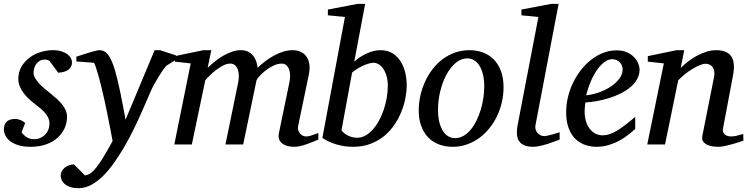

<svg xmlns="http://www.w3.org/2000/svg" viewBox="-28 -757 3918 1006"><path d="M349.1 -431.2Q349.1 -413.6 341.3 -403.1Q333.5 -392.6 322.3 -386.7Q311 -380.9 298.6 -378.7Q286.1 -376.5 276.9 -376L231.9 -437Q229 -439.5 222.7 -442.1Q216.3 -444.8 207 -444.8Q190.4 -444.8 179.2 -437.7Q168 -430.7 160.9 -420.2Q153.8 -409.7 150.9 -397.7Q147.9 -385.7 147.9 -376Q147.9 -362.3 155.8 -348.4Q163.6 -334.5 176.3 -320.6Q189 -306.6 204.8 -293.2Q220.7 -279.8 236.8 -267.1Q253.4 -253.9 268.8 -240Q284.2 -226.1 296.4 -211.2Q308.6 -196.3 315.9 -179.7Q323.2 -163.1 323.2 -145Q323.2 -114.3 310.8 -85.9Q298.3 -57.6 274.2 -35.6Q250 -13.7 214.1 -0.7Q178.2 12.2 131.8 12.2Q95.7 12.2 69.3 4.2Q43 -3.9 25.9 -16.8Q8.8 -29.8 0.5 -46.4Q-7.8 -63 -7.8 -80.1Q-7.8 -104 6.6 -118.9Q21 -133.8 51.8 -133.8Q61 -133.8 69.3 -131.3Q77.6 -128.9 84.5 -125.7Q91.3 -122.6 96.4 -118.9Q101.6 -115.2 104 -112.8L85 -64Q95.7 -48.8 111.6 -38.3Q127.4 -27.8 152.8 -27.8Q168 -27.8 182.1 -33.7Q196.3 -39.6 207.3 -50.3Q218.3 -61 224.6 -76.4Q231 -91.8 231 -110.8Q231 -126 224.9 -139.4Q218.8 -152.8 207.8 -165.5Q196.8 -178.2 181.9 -190.7Q167 -203.1 148.9 -216.8Q133.3 -229 118.9 -243.2Q104.5 -257.3 93 -273.2Q81.5 -289.1 74.7 -306.6Q67.9 -324.2 67.9 -342.8Q67.9 -379.4 84.5 -407.7Q101.1 -436 127.2 -455.3Q153.3 -474.6 185.3 -484.4Q217.3 -494.1 248 -494.1Q276.4 -494.1 295.7 -487.5Q314.9 -481 326.9 -471.4Q338.9 -461.9 344 -450.9Q349.1 -439.9 349.1 -431.2Z M844.2 -413.1Q838.4 -407.2 827.1 -391.6Q815.9 -376 804 -356.4Q792 -336.9 780.5 -316.2Q769 -295.4 762.2 -279.8Q751.5 -255.9 737.1 -221.7Q722.7 -187.5 704.8 -148.2Q687 -108.9 666 -66.7Q645 -24.4 621.1 16.1Q597.7 55.7 571 94Q544.4 132.3 514.6 162.4Q484.9 192.4 451.9 210.7Q418.9 229 383.3 229Q356 229 337.9 222.2Q319.8 215.3 309.1 205.3Q298.3 195.3 294.2 183.8Q290 172.4 290 163.1Q290 151.9 295.2 141.4Q300.3 130.9 309.6 122.8Q318.8 114.7 331.5 109.9Q344.2 105 358.9 104L417 162.1Q432.6 160.6 447.8 149.7Q462.9 138.7 479.7 116.7Q496.6 94.7 516.6 61.5Q536.6 28.3 562 -18.1Q561 -23.9 557.1 -44.2Q553.2 -64.5 547.6 -93.5Q542 -122.6 534.9 -157.7Q527.8 -192.9 520 -229Q512.2 -264.2 503.7 -299.6Q495.1 -335 487.1 -363.3Q479 -391.6 472.7 -409.7Q466.3 -427.7 462.9 -428.2L372.1 -435.1V-460L385.7 -464.4Q395.5 -467.8 407.2 -471.4Q418.9 -475.1 432.1 -479.2Q445.3 -483.4 457 -486.6Q468.8 -489.7 478.3 -491.9Q487.8 -494.1 492.2 -494.1Q508.3 -494.1 520.5 -486.6Q532.7 -479 542.2 -464.8Q551.8 -450.7 559.8 -430.9Q567.9 -411.1 575.2 -386.2Q587.9 -341.8 601.6 -276.1Q615.2 -210.4 629.9 -129.9L782.2 -494.1H811L894 -466.8V-443.8Z M1640.1 -25.9Q1627.4 -20.5 1611.6 -13.9Q1595.7 -7.3 1578.9 -1.5Q1562 4.4 1545.4 8.3Q1528.8 12.2 1514.2 12.2Q1493.7 12.2 1477.3 7.6Q1460.9 2.9 1450 -5.9Q1439 -14.6 1434.3 -27.8Q1429.7 -41 1433.1 -58.1L1488.3 -325.2Q1493.2 -350.1 1491.7 -368.7Q1490.2 -387.2 1484.1 -399.4Q1478 -411.6 1469 -417.7Q1460 -423.8 1450.2 -423.8Q1427.2 -423.8 1405.5 -413.6Q1383.8 -403.3 1365.7 -389.4Q1347.7 -375.5 1334.5 -361.1Q1321.3 -346.7 1316.4 -337.9L1246.1 0H1153.3L1220.2 -326.2Q1223.6 -342.3 1223.4 -359.6Q1223.1 -377 1218.5 -391.1Q1213.9 -405.3 1204.1 -414.6Q1194.3 -423.8 1178.2 -423.8Q1160.6 -423.8 1140.9 -413.6Q1121.1 -403.3 1102.8 -389.2Q1084.5 -375 1069.6 -360.1Q1054.7 -345.2 1047.4 -335.9L977.1 0H885.3L971.2 -424.8L888.2 -434.1V-462.9L1038.1 -494.1H1079.1L1060.1 -401.9Q1078.6 -419.4 1099.6 -436.3Q1120.6 -453.1 1143.1 -465.8Q1165.5 -478.5 1188.5 -486.3Q1211.4 -494.1 1233.4 -494.1Q1258.3 -494.1 1274.7 -484.9Q1291 -475.6 1301 -461.7Q1311 -447.8 1315.7 -431.6Q1320.3 -415.5 1322.3 -401.9Q1340.3 -419.9 1362.3 -436.5Q1384.3 -453.1 1408.2 -466.1Q1432.1 -479 1456.8 -486.6Q1481.4 -494.1 1504.4 -494.1Q1529.3 -494.1 1548.1 -485.1Q1566.9 -476.1 1578.4 -459.5Q1589.8 -442.9 1593 -419.4Q1596.2 -396 1590.3 -367.2L1534.2 -97.2Q1531.7 -85 1534.7 -75Q1537.6 -64.9 1543.7 -57.6Q1549.8 -50.3 1558.6 -46.1Q1567.4 -42 1577.1 -42Q1589.4 -42 1605.5 -47.9Q1621.6 -53.7 1640.1 -60.1Z M2003.9 -306.2Q2003.9 -339.8 1996.1 -363Q1988.3 -386.2 1977.1 -400.9Q1965.8 -415.5 1953.4 -421.9Q1940.9 -428.2 1932.1 -428.2Q1919.9 -428.2 1905.3 -424.3Q1890.6 -420.4 1875.2 -413.3Q1859.9 -406.2 1844.7 -397Q1829.6 -387.7 1816.9 -377L1761.2 -74.2Q1766.1 -66.9 1774.4 -60.1Q1782.7 -53.2 1793.5 -47.6Q1804.2 -42 1816.9 -38.6Q1829.6 -35.2 1843.3 -35.2Q1866.2 -35.2 1887 -46.9Q1907.7 -58.6 1925.5 -78.6Q1943.4 -98.6 1958 -125.5Q1972.7 -152.3 1982.7 -182.4Q1992.7 -212.4 1998.3 -244.4Q2003.9 -276.4 2003.9 -306.2ZM2103 -310.1Q2103 -278.8 2096.2 -242.9Q2089.4 -207 2075 -171.4Q2060.5 -135.7 2038.1 -102.5Q2015.6 -69.3 1984.4 -43.9Q1953.1 -18.6 1912.6 -3.2Q1872.1 12.2 1821.3 12.2Q1778.8 12.2 1737.5 0.5Q1696.3 -11.2 1661.1 -34.2L1779.3 -668L1689.9 -676.8V-707L1846.2 -736.8H1885.3L1828.1 -434.1Q1841.8 -446.3 1858.2 -457.3Q1874.5 -468.3 1892.1 -476.3Q1909.7 -484.4 1928.2 -489.3Q1946.8 -494.1 1964.8 -494.1Q2003.4 -494.1 2029.8 -477.1Q2056.2 -460 2072.5 -433.1Q2088.9 -406.2 2095.9 -373.8Q2103 -341.3 2103 -310.1Z M2509.3 -304.2Q2509.3 -339.8 2502.4 -367.2Q2495.6 -394.5 2483.9 -413.1Q2472.2 -431.6 2455.8 -441.4Q2439.5 -451.2 2420.4 -451.2Q2387.7 -451.2 2359.6 -427.5Q2331.5 -403.8 2311 -365.5Q2290.5 -327.1 2278.8 -279.1Q2267.1 -231 2267.1 -182.1Q2267.1 -145 2273.9 -117.2Q2280.8 -89.4 2293 -70.6Q2305.2 -51.8 2321.3 -42.5Q2337.4 -33.2 2356.4 -33.2Q2379.9 -33.2 2400.6 -45.2Q2421.4 -57.1 2438.2 -77.4Q2455.1 -97.7 2468.3 -124.5Q2481.4 -151.4 2490.7 -181.4Q2500 -211.4 2504.6 -243.2Q2509.3 -274.9 2509.3 -304.2ZM2610.4 -299.8Q2610.4 -259.3 2601.3 -220.5Q2592.3 -181.6 2575.4 -147Q2558.6 -112.3 2534.9 -83.3Q2511.2 -54.2 2481.7 -33Q2452.1 -11.7 2417.5 0.2Q2382.8 12.2 2344.2 12.2Q2303.2 12.2 2270 -1Q2236.8 -14.2 2213.9 -38.8Q2190.9 -63.5 2178.5 -98.4Q2166 -133.3 2166 -176.8Q2166 -217.3 2174.8 -256.6Q2183.6 -295.9 2200 -331.1Q2216.3 -366.2 2239.7 -396.2Q2263.2 -426.3 2292.7 -448Q2322.3 -469.7 2357.2 -481.9Q2392.1 -494.1 2431.2 -494.1Q2467.3 -494.1 2499.8 -482.9Q2532.2 -471.7 2556.9 -447.8Q2581.5 -423.8 2595.9 -387.2Q2610.4 -350.6 2610.4 -299.8Z M2904.3 -25.9Q2898.4 -23.4 2882.3 -17.3Q2866.2 -11.2 2846.2 -4.6Q2826.2 2 2804.4 7.1Q2782.7 12.2 2765.1 12.2Q2742.2 12.2 2726.1 6.8Q2710 1.5 2699.7 -8.3Q2689.5 -18.1 2684.8 -31.5Q2680.2 -44.9 2680.2 -61Q2680.2 -76.2 2683.1 -96.2L2793 -668L2704.1 -676.8V-707L2860.4 -736.8H2898.9L2777.3 -99.1Q2775.4 -88.9 2778.3 -78.9Q2781.2 -68.8 2787.6 -61.3Q2793.9 -53.7 2803.2 -48.8Q2812.5 -43.9 2823.2 -43.9Q2830.6 -43.9 2842.5 -46.6Q2854.5 -49.3 2866.7 -52.7Q2878.9 -56.2 2889.4 -59.6Q2899.9 -63 2904.3 -64Z M3234.4 -394Q3234.4 -403.8 3230.5 -413.3Q3226.6 -422.9 3219.7 -430.2Q3212.9 -437.5 3202.6 -442.1Q3192.4 -446.8 3180.2 -446.8Q3163.6 -446.8 3148.4 -438Q3133.3 -429.2 3119.4 -414.6Q3105.5 -399.9 3093.5 -380.9Q3081.5 -361.8 3072 -340.8Q3062.5 -319.8 3055.2 -298.3Q3047.9 -276.9 3043.5 -257.8Q3075.2 -260.7 3109.1 -272.5Q3143.1 -284.2 3170.9 -302.5Q3198.7 -320.8 3216.6 -344.2Q3234.4 -367.7 3234.4 -394ZM3323.2 -393.1Q3323.2 -365.7 3310.5 -342.8Q3297.9 -319.8 3276.1 -301.3Q3254.4 -282.7 3225.8 -268.3Q3197.3 -253.9 3165.8 -243.9Q3134.3 -233.9 3101.6 -227.8Q3068.8 -221.7 3039.1 -220.2Q3037.6 -210.4 3036.4 -196.8Q3035.2 -183.1 3035.2 -173.8Q3035.2 -146.5 3041.7 -123.5Q3048.3 -100.6 3060.8 -83.7Q3073.2 -66.9 3090.8 -57.4Q3108.4 -47.9 3130.4 -47.9Q3164.1 -47.9 3204.6 -72.3Q3245.1 -96.7 3300.3 -145V-82Q3286.1 -68.4 3265.6 -52Q3245.1 -35.6 3219 -21.2Q3192.9 -6.8 3162.1 2.7Q3131.3 12.2 3097.2 12.2Q3082 12.2 3064.2 9.3Q3046.4 6.3 3028.8 -1.2Q3011.2 -8.8 2994.9 -22Q2978.5 -35.2 2966.1 -55.4Q2953.6 -75.7 2946 -103.8Q2938.5 -131.8 2938.5 -169.9Q2938.5 -209.5 2948 -248.8Q2957.5 -288.1 2974.9 -324Q2992.2 -359.9 3016.6 -390.9Q3041 -421.9 3070.3 -444.6Q3099.6 -467.3 3133.1 -480.2Q3166.5 -493.2 3202.1 -493.2Q3236.8 -493.2 3260 -481.7Q3283.2 -470.2 3297.4 -454.1Q3311.5 -438 3317.4 -420.9Q3323.2 -403.8 3323.2 -393.1Z M3867.2 -20Q3860.8 -17.6 3845 -12.5Q3829.1 -7.3 3809.6 -1.7Q3790 3.9 3769.5 8.1Q3749 12.2 3733.4 12.2Q3724.6 12.2 3709.2 10.5Q3693.8 8.8 3679.7 2.7Q3665.5 -3.4 3656.7 -15.1Q3647.9 -26.9 3652.3 -46.9L3713.4 -354Q3716.8 -374 3713.6 -387.2Q3710.4 -400.4 3703.4 -408.4Q3696.3 -416.5 3687 -419.7Q3677.7 -422.9 3669.4 -422.9Q3657.2 -422.9 3639.4 -415.8Q3621.6 -408.7 3601.8 -397Q3582 -385.3 3562 -369.4Q3542 -353.5 3525.4 -335.9L3456.5 0H3363.3L3450.2 -424.8L3366.2 -434.1V-462.9L3517.1 -494.1H3557.1L3538.6 -400.9Q3555.2 -417.5 3576.7 -434.3Q3598.1 -451.2 3622.6 -464.4Q3647 -477.5 3673.1 -485.8Q3699.2 -494.1 3724.1 -494.1Q3778.8 -494.1 3802 -463.9Q3825.2 -433.6 3813.5 -366.2L3760.3 -84Q3757.8 -69.8 3762.5 -61.5Q3767.1 -53.2 3774.7 -48.8Q3782.2 -44.4 3790.5 -43.2Q3798.8 -42 3803.2 -42Q3816.9 -42 3833 -45.9Q3849.1 -49.8 3866.2 -55.2Z"/></svg>

Font: Charis SIL Viet
Style: Italic
Weight: 400
Italic angle: -11°
Foundry: SIL International
Version: Version 5.000